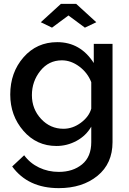

<svg xmlns="http://www.w3.org/2000/svg" viewBox="-20 -750 668 993"><path d="M249 -607 191 -635 295 -730H374L478 -635L419 -607L334 -670ZM272 5Q169 5 101 -73.5Q33 -152 33 -261Q33 -375 101.5 -453.5Q170 -532 276 -532Q396 -532 465 -424V-523H562V-15Q562 96 484 159.5Q406 223 284 223Q125 223 43 111L105 53Q135 94 182 116.5Q229 139 284 139Q357 139 404.5 100Q452 61 452 -15V-95Q425 -48 376 -21.5Q327 5 272 5ZM308 -84Q356 -84 398 -115Q440 -146 452 -188V-325Q433 -374 390 -406Q347 -438 300 -438Q232 -438 188.5 -383.5Q145 -329 145 -258Q145 -186 192.5 -135Q240 -84 308 -84Z"/></svg>

Font: Raleway
Style: Regular
Weight: 600
Designer: Matt McInerney, Pablo Impallari, Rodrigo Fuenzalida
Foundry: Matt McInerney, Pablo Impallari, Rodrigo Fuenzalida
Version: Version 1.000;PS 001.001;hotconv 1.0.56; ttfautohint (v1.5)